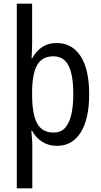

<svg xmlns="http://www.w3.org/2000/svg" viewBox="-20 -846 548 1040"><path d="M463 -335Q463 -201 417 -128.5Q371 -56 290 -56Q243 -56 208.5 -78Q174 -100 154 -137H150Q151 -119 153 -97.5Q155 -76 155 -61V174H71V-826H154V-608Q154 -589 153 -568.5Q152 -548 151 -530H154Q177 -571 209.5 -592Q242 -613 286 -613Q370 -613 416.5 -542Q463 -471 463 -335ZM377 -335Q377 -441 351 -491Q325 -541 269 -541Q209 -541 182 -495Q155 -449 154 -352V-332Q154 -228 181 -178Q208 -128 270 -128Q311 -128 334 -155Q357 -182 367 -228.5Q377 -275 377 -335Z"/></svg>

Font: Noto Sans Malayalam UI Condensed
Style: Regular
Weight: 400
Width: 3
Designer: Jelle Bosma - Monotype Design Team
Foundry: Monotype Imaging Inc.
Version: Version 2.104; ttfautohint (v1.8.4.7-5d5b)